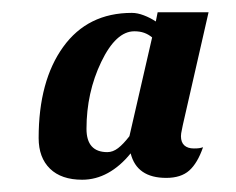

<svg xmlns="http://www.w3.org/2000/svg" viewBox="-20 -760 385 313"><path d="M121 -550Q121 -531 129.5 -521.5Q138 -512 155 -512Q164 -512 172.5 -518.5Q181 -525 191 -538L228 -699Q222 -704 215 -706.5Q208 -709 199 -709Q169 -709 145 -659Q121 -609 121 -550ZM234 -725 237 -740H320L278 -556Q278 -555 276.5 -548.5Q275 -542 275 -538Q275 -528 280.5 -523Q286 -518 296 -518Q302 -518 305 -518.5Q308 -519 311 -520Q302 -494 288.5 -482Q275 -470 251 -470Q227 -470 212.5 -480Q198 -490 193 -510Q176 -489 156 -478Q136 -467 114 -467Q80 -467 61.5 -485Q43 -503 43 -535Q43 -628 83 -683.5Q123 -739 195 -739Q204 -739 214.5 -735Q225 -731 234 -725Z"/></svg>

Font: Galada
Style: Regular
Weight: 400
Designer: Latin by Pablo Impallari, Bengali by Jeremie Hornus, Yoann Minet, and Juan Bruce
Foundry: black foundry
Version: Version 1.261;PS 1.261;hotconv 1.0.86;makeotf.lib2.5.63406